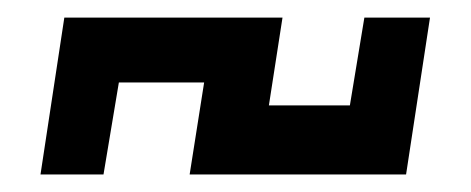

<svg xmlns="http://www.w3.org/2000/svg" viewBox="-20 -405 540 220"><path d="M116.2 -310.5H213.9L197.3 -205.1H445.3L472.7 -384.8H397.5L380.9 -284.2H288.1L303.7 -384.8H53.7L26.4 -205.1H98.6Z"/></svg>

Font: Geo
Style: Oblique
Weight: 500
Italic angle: -11°
Version: Version 001.2